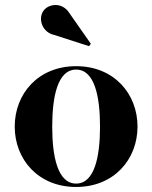

<svg xmlns="http://www.w3.org/2000/svg" viewBox="-20 -733 604 763"><path d="M196 -594 334 -549.5 341 -559 256 -680.5C226.5 -728 170 -717 152 -689C130.5 -657 148 -604 196 -594ZM38.5 -230C38.5 -100 131.5 10 282.5 10C433.5 10 526.5 -100 526.5 -230C526.5 -360 433.5 -470 282.5 -470C131.5 -470 38.5 -360 38.5 -230ZM187.5 -230C187.5 -349 209 -456.5 282.5 -456.5C356 -456.5 377.5 -349 377.5 -230C377.5 -111 356 -3.5 282.5 -3.5C209 -3.5 187.5 -111 187.5 -230Z"/></svg>

Font: Bodoni* 16pt
Style: Bold
Weight: 700
Version: Version 2.3